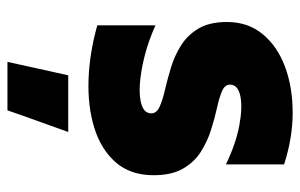

<svg xmlns="http://www.w3.org/2000/svg" viewBox="-165 -408 805 515"><g transform="rotate(90 237.5 -150.5)"><path d="M450 -160Q450 -160 450 -160Q450 -160 450 -160Q450 -98 415.5 -58.5Q381 -19 323 -1Q265 17 193.5 14.5Q122 12 48 -9Q48 -47 48 -87Q48 -127 48 -165Q90 -146 132 -135.5Q174 -125 208 -123Q242 -121 263 -128.5Q284 -136 284 -154Q284 -168 266.5 -176Q249 -184 221 -190.5Q193 -197 161.5 -206.5Q130 -216 102 -233.5Q74 -251 56.5 -280.5Q39 -310 39 -357Q39 -413 71.5 -452.5Q104 -492 159 -512.5Q214 -533 282 -533Q350 -533 421 -510Q421 -472 421 -432Q421 -392 421 -354Q365 -381 316 -390Q267 -399 237 -392.5Q207 -386 207 -365Q207 -351 224.5 -343.5Q242 -336 269.5 -330Q297 -324 328.5 -314Q360 -304 387.5 -286.5Q415 -269 432.5 -238.5Q450 -208 450 -160ZM146 232Q155 191 164 150Q173 109 182 69Q220 69 258.5 69Q297 69 334 69Q320 109 305 150Q290 191 276 232Q244 232 211 232Q178 232 146 232Z"/></g></svg>

Font: Tilt Warp
Style: Regular
Weight: 400
Designer: Andy Clymer
Foundry: Andy Clymer
Version: Version 1.000